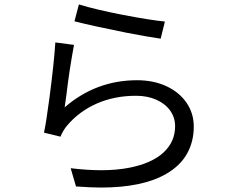

<svg xmlns="http://www.w3.org/2000/svg" viewBox="-20 -804 1040 864"><path d="M722 -707 703 -630Q646 -638 548 -657Q403 -686 315 -708L335 -784Q414 -760 533.5 -737Q653 -714 722 -707ZM279 -378 271 -321Q412 -443 597 -443Q671 -443 729 -416Q787 -389 819.5 -341.5Q852 -294 852 -234Q852 -166 821 -111.5Q790 -57 727 -21Q621 40 434 40Q389 40 322 35L298 -47Q373 -38 436 -38Q504 -38 561 -49Q663 -69 715.5 -117.5Q768 -166 768 -236Q768 -275 746 -306Q724 -337 684 -355Q644 -373 592 -373Q495 -373 415.5 -338Q336 -303 282 -239Q266 -221 252 -189L178 -207Q188 -253 202 -360Q223 -518 229 -613L313 -602Q291 -483 279 -378Z"/></svg>

Font: Merged Yaku Han JP
Style: Regular
Weight: 400
Designer: Ryoko NISHIZUKA 西塚涼子 (kana, bopomofo & ideographs); Paul D. Hunt (Latin, Greek & Cyrillic); Sandoll Communications 산돌커뮤니
Foundry: Adobe
Version: Version 2.004